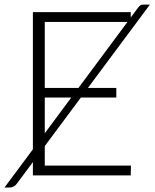

<svg xmlns="http://www.w3.org/2000/svg" viewBox="-32 -760 670 832"><path d="M162 -182.5 277 -337.5H162ZM162 -379H308L520.5 -665H162ZM162 -42.5H535.5L534.5 0H110.5V-57.5L40.5 36.5Q34.5 45 26.2 48.8Q18 52.5 9.5 52.5H-12.5L110.5 -113V-707.5H534.5V-684L565 -725Q571 -733 575.5 -736.5Q580 -740 590 -740H617.5L349 -379H472V-337.5H318.5L162 -127Z"/></svg>

Font: Lato 2
Style: Regular
Weight: 300
Designer: Lukasz Dziedzic with Adam Twardoch and Botio Nikoltchev
Foundry: tyPoland Lukasz Dziedzic
Version: Version 2.015; 2015-08-06; http://www.latofonts.com/